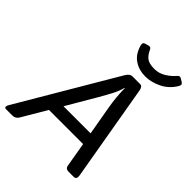

<svg xmlns="http://www.w3.org/2000/svg" viewBox="-284 -1051 1194 1194"><g transform="rotate(45 313.5 -454.0)"><path d="M287.6 -871.1Q280.8 -894.5 297.9 -899.4L323.2 -906.7Q339.8 -911.6 347.7 -893.1Q360.4 -863.8 381.6 -846.4Q402.8 -829.1 450.7 -829.1Q491.7 -829.1 526.1 -851.1Q560.5 -873 580.6 -897.9Q593.3 -913.6 608.4 -904.3L630.4 -890.6Q645.5 -880.9 632.8 -860.4Q600.6 -807.6 547.6 -781.7Q494.6 -755.9 442.4 -755.9Q388.2 -755.9 346.4 -783.7Q304.7 -811.5 287.6 -871.1ZM-22.9 0Q-47.9 0 -28.8 -32.2L347.2 -670.4Q364.7 -700.2 386.2 -700.2H454.6Q474.6 -700.2 480 -670.4L590.3 -32.2Q595.7 0 569.8 0H525.4Q499.5 0 495.6 -23.9L467.8 -185.5H167.5L72.3 -23.9Q58.1 0 31.7 0ZM215.3 -265.6H453.6L419.4 -460.9Q413.1 -496.1 409.2 -537.8Q405.3 -579.6 405.3 -615.7H403.3Q394.5 -581.1 376 -544.9Q357.4 -508.8 329.6 -460.9Z"/></g></svg>

Font: Istok Web
Style: BoldItalic
Weight: 700
Italic angle: -13°
Designer: Andrey V. Panov
Foundry: Andrey V. Panov
Version: Version 1.0.2g